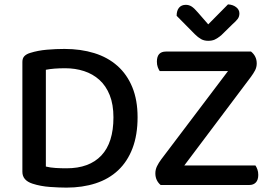

<svg xmlns="http://www.w3.org/2000/svg" viewBox="-20 -843 1240 875"><path d="M277 -532Q224 -532 189 -525V-84Q209 -79 233.5 -77.5Q258 -76 283 -76Q387 -76 442 -134.5Q497 -193 497 -308Q497 -367 480 -409.5Q463 -452 433 -479Q403 -506 363 -519Q323 -532 277 -532ZM283 12Q251 12 208 9Q165 6 128 -6Q82 -21 82 -60V-561Q82 -578 91.5 -587.5Q101 -597 118 -602Q153 -613 194 -616.5Q235 -620 274 -620Q348 -620 409.5 -601Q471 -582 515 -543Q559 -504 583 -445.5Q607 -387 607 -309Q607 -228 584 -167.5Q561 -107 518.5 -67Q476 -27 416 -7.5Q356 12 283 12ZM1124 -608Q1150 -587 1150 -554Q1150 -537 1142.5 -522.5Q1135 -508 1123 -492L820 -89H1144Q1149 -82 1153 -71Q1157 -60 1157 -46Q1157 -23 1146 -11.5Q1135 0 1117 0H712Q701 -9 694.5 -22.5Q688 -36 688 -53Q688 -70 695.5 -85.5Q703 -101 715 -117L1019 -519H708Q703 -526 699 -537Q695 -548 695 -562Q695 -608 736 -608ZM1019 -823Q1041 -822 1056 -810.5Q1071 -799 1071 -782Q1071 -767 1063 -756.5Q1055 -746 1039 -732L988 -682Q971 -668 958.5 -662.5Q946 -657 929 -657Q910 -657 896 -665Q882 -673 868 -687L785 -771Q785 -795 796 -808Q807 -821 827 -821Q841 -821 853 -813.5Q865 -806 882 -786L929 -732Z"/></svg>

Font: Baloo 2 Latin Medium
Style: Regular
Weight: 500
Designer: Sarang Kulkarni and Ek Type
Foundry: Ek Type
Version: Version 1.001